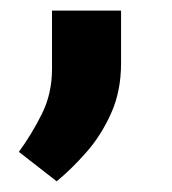

<svg xmlns="http://www.w3.org/2000/svg" viewBox="-20 -134 320 357"><path d="M76.7 -5.9V-114.3H205.1V-16.6Q205.1 35.2 186.8 76.2Q168.5 117.2 140.9 148.7Q113.3 180.2 85.4 203.1L15.1 148.4Q38.6 116.2 57.6 78.4Q76.7 40.5 76.7 -5.9Z"/></svg>

Font: Vazirmatn RD UI FD Black
Style: Regular
Weight: 900
Designer: Saber Rastikerdar
Foundry: Saber Rastikerdar
Version: Version 33.003